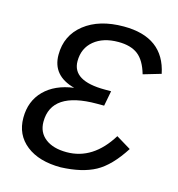

<svg xmlns="http://www.w3.org/2000/svg" viewBox="-106 -790 825 892"><g transform="rotate(15 307.0 -344.0)"><path d="M266 10Q161 10 100 -38Q39 -86 39 -168Q39 -248 90 -299.5Q141 -351 231 -363Q121 -392 121 -493Q121 -586 192 -642Q263 -698 381 -698Q573 -698 607 -531L522 -506Q504 -569 469.5 -595.5Q435 -622 375 -622Q302 -622 258 -585.5Q214 -549 214 -487Q214 -392 371 -392H401L387 -319H352Q134 -319 134 -174Q134 -123 171.5 -94Q209 -65 274 -65Q401 -65 483 -198L554 -155Q495 -63 431.5 -28.5Q368 6 266 10Z"/></g></svg>

Font: Libra Sans
Style: Italic
Weight: 400
Italic angle: -12°
Foundry: Context Ltd
Version: Version 1.002